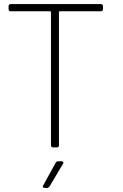

<svg xmlns="http://www.w3.org/2000/svg" viewBox="-20 -720 601 938"><path d="M22 -690V-675C22 -669 26 -665 32 -665H225C227 -665 229 -663 229 -661V-10C229 -4 233 0 239 0H258C264 0 268 -4 268 -10V-661C268 -663 270 -665 272 -665H473C479 -665 483 -669 483 -675V-690C483 -696 479 -700 473 -700H32C26 -700 22 -696 22 -690ZM198 198H210C215 198 219 195 222 191L288 80C292 73 289 68 281 68H264C259 68 254 70 252 75L191 186C187 193 190 198 198 198Z"/></svg>

Font: Barlow ExtraLight
Style: Regular
Weight: 275
Designer: Jeremy Tribby
Foundry: Tribby Type
Version: Version 1.422;hotconv 1.0.109;makeotfexe 2.5.65596